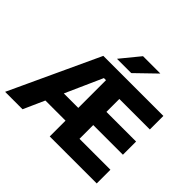

<svg xmlns="http://www.w3.org/2000/svg" viewBox="-185 -1059 1293 1293"><g transform="rotate(45 461.0 -413.0)"><path d="M9 0 305.5 -639H463.5L462.5 -536H414L175 0ZM172 -150.5V-272H459.5V-150.5ZM479.5 0V-130.5H881.5V0ZM434 0V-639H587V0ZM523.5 -261.5V-387H869.5V-261.5ZM479.5 -510V-639H877.5V-510ZM496 -826.5H660V-825L520.5 -690H385.5V-691.5Z"/></g></svg>

Font: Anek Latin Medium
Style: Bold
Weight: 700
Version: Version 1.003